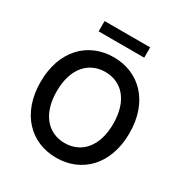

<svg xmlns="http://www.w3.org/2000/svg" viewBox="-205 -1068 1183 1237"><g transform="rotate(30 386.0 -449.5)"><path d="M716.6 -363.6C716.6 -597.7 575.3 -737.2 385.7 -737.2C196 -737.2 55 -597.7 55 -363.6C55 -130 196 9.9 385.7 9.9C575.3 9.9 716.6 -129.6 716.6 -363.6ZM175.4 -363.6C175.4 -535.2 263.8 -627.8 385.7 -627.8C507.8 -627.8 595.9 -535.2 595.9 -363.6C595.9 -192.1 507.8 -99.4 385.7 -99.4C263.8 -99.4 175.4 -192.1 175.4 -363.6ZM216.3 -832.4H555.4V-909.1H216.3Z"/></g></svg>

Font: Magic Ui Pro Semi Bold
Style: Regular
Weight: 600
Designer: Stefan Endress, Andreas Faust
Version: Version 1.000;FEAKit 1.0